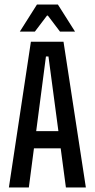

<svg xmlns="http://www.w3.org/2000/svg" viewBox="-20 -822 416 842"><path d="M19 0 115.5 -639H258.5L356.5 0H269L192.5 -574.5H181.5L106.5 0ZM102.5 -171.5V-247H272V-171.5ZM142 -802H234L309 -683.5H243L190 -753.5H186L133 -683.5H67Z"/></svg>

Font: Anek Tamil Condensed Medium
Style: Regular
Weight: 500
Width: 3
Designer: Aadarsh Rajan (Tamil), Yesha Goshar (Latin)
Foundry: Ek Type
Version: Version 1.003